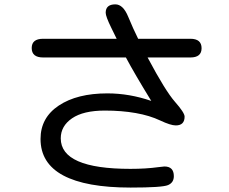

<svg xmlns="http://www.w3.org/2000/svg" viewBox="-20 -804 1040 872"><path d="M551.8 -543H175.8Q124 -543 124 -585.9Q124 -627.9 175.8 -627.9H509.8L485.4 -677.7Q460 -729.5 460 -746.1Q460 -784.2 503.9 -784.2Q539.1 -784.2 562 -728.5Q585 -672.9 607.4 -627.9H844.7Q895.5 -627.9 895.5 -585Q895.5 -543 844.7 -543H650.4L651.4 -541Q731.4 -390.6 774.9 -341.3Q818.4 -292 818.4 -274.4Q818.4 -234.4 778.3 -234.4Q754.9 -234.4 707.5 -256.8Q660.2 -279.3 596.7 -290.5Q533.2 -301.8 456.1 -301.8Q358.4 -301.8 307.1 -266.6Q255.9 -231.4 255.9 -175.8Q255.9 -37.1 572.3 -37.1Q643.6 -37.1 699.2 -44.9L726.6 -47.9Q769.5 -47.9 769.5 -3.9Q769.5 25.4 743.2 36.6Q716.8 47.9 573.2 47.9Q370.1 47.9 267.1 -7.3Q164.1 -62.5 164.1 -172.9Q164.1 -269.5 247.1 -324.7Q330.1 -379.9 467.8 -379.9Q567.4 -379.9 667 -345.7Q590.8 -469.7 551.8 -543Z"/></svg>

Font: jf-openhuninn-1.0
Style: Regular
Weight: 400
Designer: [Kosugi Maru]
      Designed by Motoya company      

      [Varela Round]
      Joe Prince(Latin component); Avraham Co
Foundry: justfont CO.,LTD.
Version: 1.0